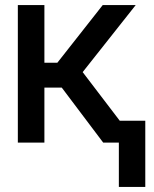

<svg xmlns="http://www.w3.org/2000/svg" viewBox="-20 -566 611 762"><path d="M50.8 0V-545.9H156.2V-316.9H207.5L387.7 -545.9H518.6L308.1 -279.8L521.5 0H389.6L225.1 -218.3H156.2V0ZM556.6 -86.9V175.8H451.7V-86.9Z"/></svg>

Font: Inter Tight Medium
Style: Regular
Weight: 500
Designer: Rasmus Andersson
Foundry: rsms
Version: Version 3.004; ttfautohint (v1.8.4.7-5d5b)